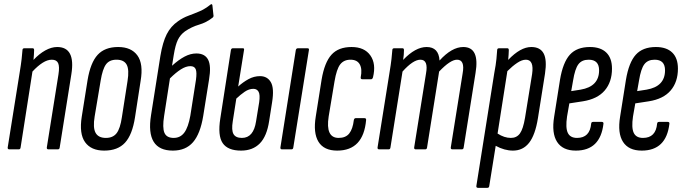

<svg xmlns="http://www.w3.org/2000/svg" viewBox="-20 -718 3285 923"><path d="M25 0Q16 0 17 -9L74 -366Q81 -408 84 -434.5Q87 -461 88 -477Q88 -486 97 -486H137Q144 -486 144 -477Q144 -467 143 -454.5Q142 -442 141 -430Q168 -459 197.5 -475.5Q227 -492 255 -492Q344 -492 323 -361L267 -9Q266 0 258 0H213Q204 0 205 -9L261 -360Q267 -398 259.5 -414.5Q252 -431 229 -431Q208 -431 184.5 -416Q161 -401 136 -374L79 -9Q78 0 70 0Z M481 6Q418 6 389 -34.5Q360 -75 373 -157L401 -333Q415 -417 449.5 -454.5Q484 -492 548 -492Q611 -492 640.5 -451.5Q670 -411 656 -329L629 -154Q616 -70 581 -32Q546 6 481 6ZM489 -55Q523 -55 540.5 -77.5Q558 -100 566 -155L593 -328Q602 -383 589 -407Q576 -431 540 -431Q506 -431 489.5 -408.5Q473 -386 464 -331L435 -158Q426 -104 439.5 -79.5Q453 -55 489 -55Z M811 6Q679 6 706 -164L751 -449Q762 -515 781.5 -553.5Q801 -592 836 -616Q860 -633 886 -642.5Q912 -652 939 -663.5Q966 -675 992 -696Q999 -701 1001 -693L1006 -646Q1008 -639 1003 -634Q973 -610 937 -599.5Q901 -589 869 -567Q847 -551 835 -526.5Q823 -502 815 -452L807 -402Q839 -431 867.5 -446Q896 -461 924 -461Q965 -461 980.5 -431Q996 -401 985 -336L957 -161Q943 -75 908 -34.5Q873 6 811 6ZM769 -161Q760 -104 770.5 -79.5Q781 -55 815 -55Q847 -55 866 -80.5Q885 -106 895 -162L922 -334Q927 -370 921 -385Q915 -400 895 -400Q874 -400 849.5 -384.5Q825 -369 797 -341Z M1139 6Q1075 6 1050.5 -30Q1026 -66 1039 -148L1090 -477Q1092 -486 1099 -486H1148Q1155 -486 1153 -477L1125 -302Q1148 -323 1174.5 -337.5Q1201 -352 1230 -352Q1265 -352 1282 -323Q1299 -294 1288 -226L1274 -137Q1263 -63 1229 -28.5Q1195 6 1139 6ZM1099 -135Q1092 -92 1102.5 -73.5Q1113 -55 1143 -55Q1199 -55 1211 -135L1226 -227Q1231 -263 1223 -277Q1215 -291 1198 -291Q1177 -291 1156.5 -277Q1136 -263 1116 -244ZM1336 0Q1327 0 1328 -9L1402 -477Q1404 -486 1412 -486H1458Q1467 -486 1465 -477L1390 -9Q1389 0 1381 0Z M1601 6Q1537 6 1511 -36.5Q1485 -79 1498 -158L1526 -335Q1540 -418 1573.5 -455Q1607 -492 1670 -492Q1732 -492 1760.5 -451.5Q1789 -411 1773 -346Q1770 -337 1764 -337H1722Q1713 -337 1714 -346Q1722 -386 1709.5 -408.5Q1697 -431 1665 -431Q1633 -431 1615.5 -408.5Q1598 -386 1588 -326L1560 -158Q1544 -55 1608 -55Q1642 -55 1659 -76.5Q1676 -98 1681 -141Q1683 -150 1690 -150H1732Q1741 -150 1740 -141Q1727 6 1601 6Z M1803 0Q1794 0 1795 -9L1852 -366Q1859 -408 1862 -434.5Q1865 -461 1866 -477Q1866 -486 1875 -486H1915Q1922 -486 1922 -477Q1922 -467 1921 -454.5Q1920 -442 1918 -430Q1977 -492 2031 -492Q2089 -492 2093 -427Q2152 -492 2207 -492Q2287 -492 2266 -367L2209 -9Q2208 0 2200 0H2155Q2146 0 2147 -9L2204 -365Q2216 -431 2177 -431Q2145 -431 2091 -374L2033 -9Q2032 0 2024 0H1979Q1970 0 1971 -9L2028 -365Q2040 -431 2001 -431Q1966 -431 1915 -374L1857 -9Q1856 0 1848 0Z M2446 6Q2405 6 2363 -17L2332 176Q2331 185 2323 185H2278Q2269 185 2270 176L2356 -366Q2364 -408 2366.5 -434.5Q2369 -461 2370 -477Q2370 -486 2379 -486H2419Q2426 -486 2426 -477Q2426 -467 2425 -454.5Q2424 -442 2423 -430Q2482 -492 2534 -492Q2577 -492 2593.5 -461Q2610 -430 2600 -364L2566 -150Q2553 -69 2523.5 -31.5Q2494 6 2446 6ZM2508 -431Q2489 -431 2466 -415.5Q2443 -400 2419 -376L2372 -76Q2404 -55 2436 -55Q2464 -55 2479.5 -76.5Q2495 -98 2504 -152L2538 -362Q2548 -431 2508 -431Z M2748 6Q2685 6 2658 -36Q2631 -78 2644 -157L2672 -334Q2686 -418 2719.5 -455Q2753 -492 2816 -492Q2867 -492 2894.5 -465.5Q2922 -439 2922 -388Q2922 -324 2887 -283Q2852 -242 2782 -231L2717 -221L2706 -158Q2698 -104 2709.5 -79.5Q2721 -55 2754 -55Q2816 -55 2822 -124Q2823 -132 2831 -132H2873Q2882 -132 2881 -123Q2866 6 2748 6ZM2726 -280 2771 -287Q2860 -302 2860 -380Q2860 -431 2810 -431Q2777 -431 2760.5 -409Q2744 -387 2735 -331Z M3065 6Q3002 6 2975 -36Q2948 -78 2961 -157L2989 -334Q3003 -418 3036.5 -455Q3070 -492 3133 -492Q3184 -492 3211.5 -465.5Q3239 -439 3239 -388Q3239 -324 3204 -283Q3169 -242 3099 -231L3034 -221L3023 -158Q3015 -104 3026.5 -79.5Q3038 -55 3071 -55Q3133 -55 3139 -124Q3140 -132 3148 -132H3190Q3199 -132 3198 -123Q3183 6 3065 6ZM3043 -280 3088 -287Q3177 -302 3177 -380Q3177 -431 3127 -431Q3094 -431 3077.5 -409Q3061 -387 3052 -331Z"/></svg>

Font: Sofia Sans Extra Condensed
Style: Italic
Weight: 400
Italic angle: -9°
Designer: Botio Nikoltchev, Ani Petrova
Foundry: lettersoup
Version: Version 4.101; ttfautohint (v1.8.4.7-5d5b)